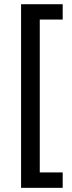

<svg xmlns="http://www.w3.org/2000/svg" viewBox="-20 -734 343 912"><path d="M277.8 158.2H80.1V-713.9H277.8V-641.1H168.9V85H277.8Z"/></svg>

Font: Puppies Kittens
Style: Regular
Weight: 400
Foundry: Ascender Corporation and Peter Mawhorter
Version: Version 0.1